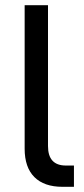

<svg xmlns="http://www.w3.org/2000/svg" viewBox="-20 -720 325 740"><path d="M221 0Q150 0 112.5 -37.5Q75 -75 75 -147V-700H165V-157Q165 -82 234 -82H265V0H221Z"/></svg>

Font: PT Root UI Web Medium
Style: Regular
Weight: 500
Designer: Vitaly Kuzmin
Foundry: ParaType Ltd.
Version: Version 1.001W